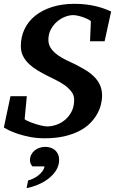

<svg xmlns="http://www.w3.org/2000/svg" viewBox="-25 -707 608 1004"><path d="M522 -491.2H445.8L450.2 -595.2Q450.2 -597.7 440.9 -603Q431.6 -608.4 417.5 -614Q403.3 -619.6 387 -623.8Q370.6 -627.9 356.9 -627.9Q337.4 -627.9 314.9 -619.1Q292.5 -610.4 273.2 -593.8Q253.9 -577.1 241 -553.2Q228 -529.3 228 -499Q228 -472.7 242.4 -452.9Q256.8 -433.1 278.1 -418.2Q299.3 -403.3 323.5 -391.8Q347.7 -380.4 367.2 -371.1Q394 -357.4 419.7 -342.3Q445.3 -327.1 465.1 -308.1Q484.9 -289.1 496.8 -264.4Q508.8 -239.7 508.8 -207Q508.8 -184.1 502.4 -158.9Q496.1 -133.8 481.9 -108.9Q467.8 -84 444.8 -61.3Q421.9 -38.6 388.4 -21.5Q355 -4.4 310.3 5.9Q265.6 16.1 208 16.1Q167 16.1 131.1 9Q95.2 2 67.1 -7.6Q39.1 -17.1 20.5 -26.4Q2 -35.6 -4.9 -40L29.8 -204.1H115.2L104 -85Q103.5 -82 117.2 -75.4Q130.9 -68.8 149.9 -62.3Q168.9 -55.7 189.2 -50.8Q209.5 -45.9 222.2 -45.9Q244.6 -45.9 269.5 -54.4Q294.4 -63 315.2 -80.3Q335.9 -97.7 349.4 -123.8Q362.8 -149.9 362.8 -185.1Q362.8 -209.5 347.9 -228.5Q333 -247.6 311.8 -262.5Q290.5 -277.3 266.4 -289.1Q242.2 -300.8 224.1 -310.1Q197.3 -323.7 172.1 -338.6Q147 -353.5 127.4 -371.8Q107.9 -390.1 95.9 -413.1Q84 -436 84 -465.8Q84 -514.2 103.3 -554.7Q122.6 -595.2 158.9 -624.5Q195.3 -653.8 247.3 -670.4Q299.3 -687 365.2 -687Q398.9 -687 427.2 -683.3Q455.6 -679.7 479.2 -673.8Q502.9 -668 522 -660.9Q541 -653.8 556.2 -647ZM284.2 127.9Q284.2 159.7 267.6 185.1Q251 210.4 225.6 229.2Q200.2 248 170.4 260Q140.6 272 113.8 276.9L122.1 236.8Q134.8 233.4 148.7 226.8Q162.6 220.2 174.8 210.7Q187 201.2 196 189.2Q205.1 177.2 208 163.1H145Q131.8 149.9 131.8 130.9Q131.8 114.3 138.7 101.3Q145.5 88.4 156.7 79.3Q168 70.3 182.4 65.7Q196.8 61 211.9 61Q227.1 61 240.5 65.7Q253.9 70.3 263.4 78.9Q272.9 87.4 278.6 99.9Q284.2 112.3 284.2 127.9Z"/></svg>

Font: Charis SIL
Style: Bold Italic
Weight: 700
Italic angle: -11°
Foundry: SIL International
Version: Version 4.112